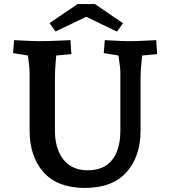

<svg xmlns="http://www.w3.org/2000/svg" viewBox="-20 -907 835 942"><path d="M396.7 15Q262.1 15 193.6 -62.1Q125.2 -139.3 125.2 -267.3V-553.5Q125.2 -567.1 122.2 -592.1Q119.2 -617.2 116 -642.1Q112.8 -667.1 110.5 -679.5L164.2 -627L44.1 -646.5L49.1 -710Q67.5 -709 90.1 -708Q112.8 -707 134 -706Q155.1 -705 166.6 -705Q197.4 -705 229 -706Q260.6 -707 286.7 -708.3Q312.7 -709.6 325.5 -710L330.2 -641.5L208.5 -630.3L261.5 -679.5Q258.5 -659.5 255.7 -632.6Q252.9 -605.7 251.2 -577.3Q249.5 -548.9 249.5 -523.5V-263.5Q249.5 -209 267.3 -165.4Q285 -121.7 320.8 -96.7Q356.6 -71.7 409.5 -71.7Q466.1 -71.7 501.5 -96Q536.8 -120.2 553.6 -163.5Q570.5 -206.8 570.5 -263.5V-553.5Q570.5 -563.5 568.5 -580.1Q566.5 -596.8 563.8 -616Q561.1 -635.2 558.6 -652.3Q556.1 -669.4 554.5 -679.5L610.5 -626.6L489.1 -646.5L494.1 -710Q520.2 -709 552.1 -707Q584.1 -705 601.6 -705Q645.7 -705 682 -707Q718.3 -709 746.3 -710L750.9 -641.5L629.9 -630.3L683.5 -679.5Q680.5 -662.1 677.4 -635.2Q674.3 -608.3 672 -578.9Q669.6 -549.5 669.6 -523.5V-267.3Q669.6 -139.3 600.7 -62.1Q531.7 15 396.7 15ZM553.8 -751.7 358.1 -846.6 391.7 -886.9H446L583.5 -793.1ZM252.5 -752.4 222.9 -793.7 360.7 -886.9H415L448.6 -846.6Z"/></svg>

Font: Andada Pro
Style: Regular
Weight: 400
Designer: Carolina Giovagnoli
Foundry: Huerta Tipografica
Version: Version 3.003